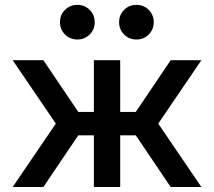

<svg xmlns="http://www.w3.org/2000/svg" viewBox="-20 -749 857 769"><path d="M153.8 0H30.8L203.6 -253.9L30.8 -507.8H153.8L293.5 -300.8H356V-507.8H461.4V-300.8H523.9L663.6 -507.8H786.6L613.8 -253.9L786.6 0H663.6L523.9 -207H461.4V0H356V-207H293.5ZM457 -660.2Q457 -689.5 477.1 -709.5Q497.1 -729.5 526.4 -729.5Q555.7 -729.5 575.7 -709.5Q595.7 -689.5 595.7 -660.2Q595.7 -630.9 575.7 -610.8Q555.7 -590.8 526.4 -590.8Q497.1 -590.8 477.1 -610.8Q457 -630.9 457 -660.2ZM220.2 -660.2Q220.2 -689.5 240.5 -709.5Q260.7 -729.5 290 -729.5Q318.8 -729.5 339.1 -709.5Q359.4 -689.5 359.4 -660.2Q359.4 -630.9 339.1 -610.8Q318.8 -590.8 290 -590.8Q260.7 -590.8 240.5 -610.8Q220.2 -630.9 220.2 -660.2Z"/></svg>

Font: Giphurs Medium
Style: Regular
Weight: 500
Version: Version 0.920; ttfautohint (v1.8.4.7-5d5b)